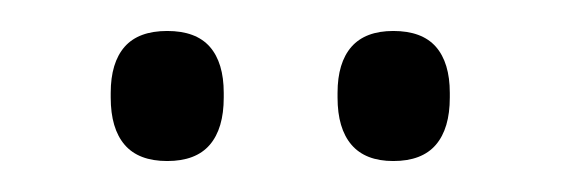

<svg xmlns="http://www.w3.org/2000/svg" viewBox="-20 -679 362 124"><path d="M88 -575Q69.5 -575 60.5 -585.5Q51.5 -596 51.5 -616V-619Q51.5 -638.5 60.5 -648.8Q69.5 -659 88 -659Q106.5 -659 115.5 -648.8Q124.5 -638.5 124.5 -619V-616Q124.5 -596 115.5 -585.5Q106.5 -575 88 -575ZM234 -575Q216 -575 207 -585.5Q198 -596 198 -616V-619Q198 -638.5 207 -648.8Q216 -659 234 -659Q252.5 -659 261.5 -648.8Q270.5 -638.5 270.5 -619V-616Q270.5 -596 261.5 -585.5Q252.5 -575 234 -575Z"/></svg>

Font: Anek Odia Light
Style: Regular
Weight: 300
Designer: Yesha Goshar & Mahesh Sahu (Odia), Yesha Goshar (Latin)
Foundry: Ek Type
Version: Version 1.003